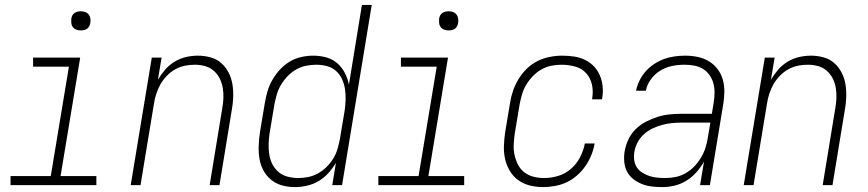

<svg xmlns="http://www.w3.org/2000/svg" viewBox="-20 -755 3540 783"><path d="M373 0H23V-37H187L261 -483H115V-520H307L227 -37H373ZM310 -631Q300 -631 291.5 -634Q283 -637 277.5 -644Q272 -651 271 -660.5Q270 -670 271 -680Q272 -686 275 -692Q278 -698 284 -702Q290 -706 296.5 -707.5Q303 -709 309 -709Q319 -709 327.5 -706Q336 -703 341.5 -696Q347 -689 348.5 -679.5Q350 -670 348 -660Q347 -654 344 -648Q341 -642 335.5 -638Q330 -634 323 -632.5Q316 -631 310 -631Z M513 0 599 -520H639L624 -430Q637 -452 654 -471.5Q671 -491 693 -504Q715 -517 739 -522.5Q763 -528 787 -528Q814 -528 839 -521Q864 -514 882.5 -497.5Q901 -481 912.5 -458.5Q924 -436 928 -410.5Q932 -385 931 -358Q930 -331 925 -305L875 0H835L886 -311Q890 -332 891 -353.5Q892 -375 888.5 -396Q885 -417 876 -435Q867 -453 851.5 -466.5Q836 -480 816 -485.5Q796 -491 774 -491Q754 -491 734 -487Q714 -483 695 -472.5Q676 -462 660.5 -446Q645 -430 634.5 -411.5Q624 -393 617.5 -373Q611 -353 608 -333L553 0Z M1182 8Q1155 8 1130 1Q1105 -6 1085.5 -22Q1066 -38 1054 -60.5Q1042 -83 1038 -108.5Q1034 -134 1035 -161Q1036 -188 1040 -215L1060 -335Q1064 -359 1071 -383Q1078 -407 1091 -429.5Q1104 -452 1122 -471.5Q1140 -491 1162 -504Q1184 -517 1208.5 -522.5Q1233 -528 1257 -528Q1285 -528 1310.5 -521Q1336 -514 1355 -497.5Q1374 -481 1386 -458Q1398 -435 1403 -410L1456 -735H1496L1375 0H1335L1350 -91Q1337 -69 1319 -49Q1301 -29 1278.5 -16Q1256 -3 1231 2.5Q1206 8 1182 8ZM1196 -29Q1216 -29 1236.5 -33Q1257 -37 1276 -47.5Q1295 -58 1311 -73.5Q1327 -89 1338.5 -107.5Q1350 -126 1356 -146.5Q1362 -167 1366 -187L1386 -307Q1389 -329 1389.5 -351Q1390 -373 1386.5 -394Q1383 -415 1374 -434Q1365 -453 1349.5 -466.5Q1334 -480 1313 -485.5Q1292 -491 1270 -491Q1250 -491 1229 -487Q1208 -483 1188.5 -472Q1169 -461 1153.5 -445Q1138 -429 1126.5 -410Q1115 -391 1109 -370.5Q1103 -350 1099 -329L1079 -209Q1076 -188 1075.5 -166Q1075 -144 1078.5 -123Q1082 -102 1091.5 -84Q1101 -66 1116.5 -53Q1132 -40 1153 -34.5Q1174 -29 1196 -29Z M1873 0H1523V-37H1687L1761 -483H1615V-520H1807L1727 -37H1873ZM1810 -631Q1800 -631 1791.5 -634Q1783 -637 1777.5 -644Q1772 -651 1771 -660.5Q1770 -670 1771 -680Q1772 -686 1775 -692Q1778 -698 1784 -702Q1790 -706 1796.5 -707.5Q1803 -709 1809 -709Q1819 -709 1827.5 -706Q1836 -703 1841.5 -696Q1847 -689 1848.5 -679.5Q1850 -670 1848 -660Q1847 -654 1844 -648Q1841 -642 1835.5 -638Q1830 -634 1823 -632.5Q1816 -631 1810 -631Z M2195 8Q2167 8 2141 1.5Q2115 -5 2094 -20Q2073 -35 2059.5 -57.5Q2046 -80 2040 -106Q2034 -132 2035 -160Q2036 -188 2040 -215L2060 -335Q2064 -361 2072.5 -385.5Q2081 -410 2095 -433Q2109 -456 2128.5 -475Q2148 -494 2172 -506Q2196 -518 2222 -523Q2248 -528 2273 -528Q2297 -528 2321 -524.5Q2345 -521 2365.5 -511Q2386 -501 2401.5 -485Q2417 -469 2426 -448Q2435 -427 2437.5 -403.5Q2440 -380 2436 -356L2435 -350H2395V-354Q2400 -383 2394 -410Q2388 -437 2370.5 -456.5Q2353 -476 2326 -483.5Q2299 -491 2270 -491Q2250 -491 2229 -487Q2208 -483 2188.5 -472Q2169 -461 2153.5 -445Q2138 -429 2126.5 -410Q2115 -391 2109 -370.5Q2103 -350 2099 -329L2079 -209Q2076 -187 2075 -165Q2074 -143 2078.5 -122.5Q2083 -102 2092.5 -83.5Q2102 -65 2118 -52.5Q2134 -40 2155 -34.5Q2176 -29 2199 -29Q2227 -29 2256 -37.5Q2285 -46 2308.5 -66.5Q2332 -87 2346 -114.5Q2360 -142 2365 -170H2405Q2401 -146 2391.5 -122.5Q2382 -99 2367.5 -78Q2353 -57 2333 -39.5Q2313 -22 2290.5 -11.5Q2268 -1 2243 3.5Q2218 8 2195 8Z M2681 8Q2659 8 2638 5.5Q2617 3 2598 -4.5Q2579 -12 2563 -24.5Q2547 -37 2537.5 -54.5Q2528 -72 2526 -93.5Q2524 -115 2527 -136Q2531 -161 2542 -185Q2553 -209 2571.5 -227.5Q2590 -246 2614 -258.5Q2638 -271 2662 -278.5Q2686 -286 2711 -288.5Q2736 -291 2760 -291H2883L2891 -339Q2894 -359 2894 -378.5Q2894 -398 2889 -416Q2884 -434 2873 -449.5Q2862 -465 2846 -474.5Q2830 -484 2810.5 -487.5Q2791 -491 2771 -491Q2746 -491 2721 -486Q2696 -481 2673.5 -467.5Q2651 -454 2634.5 -431.5Q2618 -409 2614 -385H2574Q2578 -406 2588 -426.5Q2598 -447 2613.5 -464.5Q2629 -482 2648.5 -494.5Q2668 -507 2688.5 -514.5Q2709 -522 2731 -525Q2753 -528 2774 -528Q2800 -528 2824.5 -523Q2849 -518 2869.5 -506Q2890 -494 2905 -475Q2920 -456 2927 -432.5Q2934 -409 2934 -383.5Q2934 -358 2930 -333L2875 0H2835L2851 -96Q2838 -73 2820 -52.5Q2802 -32 2779 -18Q2756 -4 2731 2Q2706 8 2681 8ZM2694 -29Q2715 -29 2736.5 -33.5Q2758 -38 2777.5 -49.5Q2797 -61 2812.5 -77.5Q2828 -94 2839.5 -113.5Q2851 -133 2857.5 -154Q2864 -175 2867 -196L2877 -255H2760Q2740 -255 2720 -253Q2700 -251 2680 -245.5Q2660 -240 2641 -231Q2622 -222 2606 -207.5Q2590 -193 2580 -174Q2570 -155 2567 -135Q2564 -118 2566.5 -101.5Q2569 -85 2577.5 -72Q2586 -59 2600 -50.5Q2614 -42 2629 -37Q2644 -32 2661 -30.5Q2678 -29 2694 -29Z M3013 0 3099 -520H3139L3124 -430Q3137 -452 3154 -471.5Q3171 -491 3193 -504Q3215 -517 3239 -522.5Q3263 -528 3287 -528Q3314 -528 3339 -521Q3364 -514 3382.5 -497.5Q3401 -481 3412.5 -458.5Q3424 -436 3428 -410.5Q3432 -385 3431 -358Q3430 -331 3425 -305L3375 0H3335L3386 -311Q3390 -332 3391 -353.5Q3392 -375 3388.5 -396Q3385 -417 3376 -435Q3367 -453 3351.5 -466.5Q3336 -480 3316 -485.5Q3296 -491 3274 -491Q3254 -491 3234 -487Q3214 -483 3195 -472.5Q3176 -462 3160.5 -446Q3145 -430 3134.5 -411.5Q3124 -393 3117.5 -373Q3111 -353 3108 -333L3053 0Z"/></svg>

Font: Iosevka Term Curly XLt Obl
Style: Regular
Weight: 200
Italic angle: -9°
Designer: Belleve Invis
Foundry: Belleve Invis
Version: Version 32.3.0